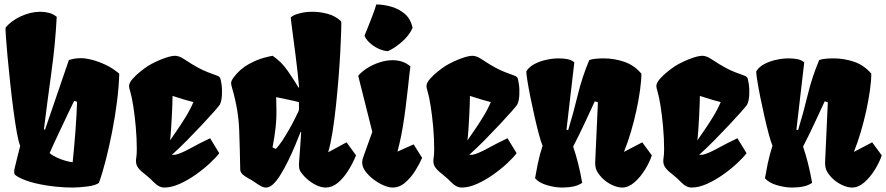

<svg xmlns="http://www.w3.org/2000/svg" viewBox="-20 -841 4020 871"><path d="M312 9.8Q277.8 10.3 232.2 5.6Q186.5 1 141.4 -9.5Q96.2 -20 63.5 -37.6Q50.3 -44.4 46.1 -51.5Q42 -58.6 46.9 -79.6Q53.2 -106.4 58.3 -126.5Q63.5 -146.5 71.8 -179.7H70.8Q70.8 -180.2 71 -180.2Q71.3 -180.2 71.3 -180.7Q64.5 -195.3 56.6 -238.5Q48.8 -281.7 41 -340.8Q33.2 -399.9 26.4 -463.1Q19.5 -526.4 14.4 -582Q9.3 -637.7 6.8 -674.3Q4.4 -710.9 5.4 -715.8Q29.8 -746.1 74.2 -766.8Q118.7 -787.6 163.1 -787.6Q184.1 -787.6 203.1 -782.5Q222.2 -777.3 237.3 -764.6Q231 -641.1 213.1 -512.5Q195.3 -383.8 179.2 -254.4L184.1 -252.4L292.5 -568.8Q300.3 -571.3 312.7 -574Q325.2 -576.7 346.2 -577.1Q364.7 -577.6 394.8 -570.3Q424.8 -563 458.3 -547.4Q491.7 -531.7 521 -506.8Q519.5 -449.7 511 -381.8Q502.4 -314 489 -245.1Q475.6 -176.3 460 -115.2Q444.3 -54.2 428.7 -11.2Q412.1 0.5 376.7 4.9Q341.3 9.3 312 9.8ZM309.6 -105Q312.5 -132.8 315.9 -169.9Q319.3 -207 322.3 -246.6Q325.2 -286.1 327.1 -321.3Q329.1 -356.4 329.6 -379.4L316.4 -383.3Q305.7 -361.8 289.6 -327.9Q273.4 -293.9 256.1 -257.3Q238.8 -220.7 224.9 -190.7Q210.9 -160.6 205.1 -146.5Q218.3 -135.3 238.5 -126Q258.8 -116.7 278.6 -111.3Q298.3 -106 309.6 -105Z M725.1 9.8Q712.9 9.8 700.7 3.4Q688.5 -2.9 673.3 -18.6Q668.5 -23.4 663.8 -28.1Q659.2 -32.7 654.3 -36.6Q644 -45.9 635.7 -52.2Q627.4 -58.6 623.5 -62Q603.5 -80.1 599.4 -93.8Q595.2 -107.4 597.9 -123.5Q600.6 -139.6 600.6 -165Q600.6 -213.4 595.9 -265.4Q591.3 -317.4 584.5 -360.1Q577.6 -402.8 571.3 -423.8Q565.4 -443.8 565.4 -450.2Q565.4 -464.8 581.5 -483.2Q597.7 -501.5 618.2 -517.6Q638.7 -533.7 650.9 -541.5Q665.5 -550.8 688.2 -561.5Q710.9 -572.3 734.9 -580.1Q758.8 -587.9 776.4 -587.9Q783.2 -587.4 792.5 -584.5Q801.8 -581.5 814.5 -573.2Q853.5 -547.4 878.2 -534.2Q902.8 -521 922.9 -513.4Q942.9 -505.9 966.8 -497.1Q974.1 -494.1 977.5 -489.3Q981 -484.4 984.4 -461.9Q988.3 -438 986.8 -410.2Q985.4 -382.3 977.1 -366.2Q974.1 -360.8 952.4 -336.2Q930.7 -311.5 897.9 -276.6Q865.2 -241.7 828.9 -204.8Q792.5 -168 759.8 -138.7H773.9Q798.8 -143.6 842.3 -167.5Q885.7 -191.4 933.1 -213.9L974.6 -146Q960 -126.5 931.6 -100.1Q903.3 -73.7 867.7 -48.6Q832 -23.4 794.9 -6.8Q757.8 9.8 725.1 9.8ZM751 -203.6Q762.2 -220.2 782 -248.5Q801.8 -276.9 822.5 -310.8Q843.3 -344.7 857.4 -377.9Q831.1 -383.8 762.7 -405.8Q762.7 -395.5 762 -370.4Q761.2 -345.2 759.5 -313.7Q757.8 -282.2 755.9 -252.9Q753.9 -223.6 751.5 -205.1Q751.5 -204.6 751.2 -204.3Q751 -204.1 751 -203.6Z M1189 9.8Q1175.8 10.3 1162.4 2.7Q1148.9 -4.9 1134.8 -15.1Q1122.6 -23.9 1107.4 -31.7Q1092.3 -39.6 1081.3 -49.3Q1070.3 -59.1 1069.8 -71.8Q1068.4 -154.3 1065.2 -247.8Q1062 -341.3 1034.2 -437Q1028.3 -457 1028.3 -463.9Q1028.3 -474.6 1040.5 -490.7Q1070.3 -529.3 1107.9 -549.8Q1145.5 -570.3 1176.5 -578.6Q1207.5 -586.9 1216.8 -587.9Q1256.3 -561 1284.2 -521Q1312 -481 1334.5 -443.4L1336.9 -444.3Q1334.5 -473.1 1330.1 -512Q1325.7 -550.8 1320.6 -591.8Q1315.4 -632.8 1310.5 -669.2Q1305.7 -705.6 1302.5 -730.5Q1299.3 -755.4 1298.8 -761.2Q1307.1 -771.5 1335 -779.5Q1362.8 -787.6 1397.9 -787.6Q1431.6 -787.6 1466.8 -778.1Q1502 -768.6 1527.8 -744.1Q1528.8 -736.8 1527.8 -700.4Q1526.9 -664.1 1523.9 -608.9Q1521 -553.7 1515.9 -489.3Q1510.7 -424.8 1503.9 -360.4Q1497.1 -295.9 1488.3 -241Q1479.5 -186 1468.8 -150.4L1552.2 -195.3L1595.2 -136.2Q1579.1 -97.2 1557.9 -64.2Q1536.6 -31.2 1511.7 -11Q1486.8 9.3 1458.5 9.8Q1436 10.3 1409.4 -3.7Q1382.8 -17.6 1362.3 -39.1Q1353 -48.8 1343.5 -62Q1334 -75.2 1336.9 -107.9Q1339.8 -145 1342 -176.5Q1344.2 -208 1346.2 -241.7L1343.8 -242.7Q1334 -216.8 1319.3 -182.1Q1304.7 -147.5 1287.4 -111.8Q1270 -76.2 1251.7 -46.9Q1233.4 -17.6 1215.8 -2.4Q1202.1 8.8 1189 9.8ZM1231 -165.5Q1244.6 -178.7 1260.3 -202.4Q1275.9 -226.1 1291 -252.7Q1306.2 -279.3 1317.9 -302.7Q1329.6 -326.2 1335.4 -338.9Q1336.4 -348.6 1336.4 -349.1Q1336.4 -349.6 1336.4 -353.5Q1336.4 -357.4 1335.9 -377.9Q1306.6 -385.3 1281.5 -390.1Q1256.3 -395 1232.9 -400.4L1233.9 -348.1Q1234.9 -303.7 1230 -260.3Q1225.1 -216.8 1216.3 -172.4Z M1760.7 9.8Q1743.7 9.8 1720.2 -0.2Q1696.8 -10.3 1674.6 -27.1Q1652.3 -43.9 1637.7 -64Q1623 -84 1623 -103.5Q1623 -110.4 1624 -115.2Q1625 -120.1 1629.2 -131.8Q1633.3 -143.6 1642.6 -169.2Q1651.9 -194.8 1668.9 -242.7L1605 -497.1Q1619.6 -515.1 1644.8 -531.2Q1669.9 -547.4 1700.4 -557.6Q1731 -567.9 1761.2 -567.9Q1783.7 -567.9 1804.2 -561.3Q1824.7 -554.7 1841.8 -539.6Q1840.3 -532.2 1837.4 -504.9Q1834.5 -477.5 1830.1 -438Q1825.7 -398.4 1820.1 -353.5Q1814.5 -308.6 1807.4 -266.1Q1800.3 -223.6 1792.5 -191.4L1783.2 -153.3L1856.4 -186L1895 -125Q1884.8 -101.1 1865.5 -69.3Q1846.2 -37.6 1819.6 -13.9Q1793 9.8 1760.7 9.8ZM1739.7 -608.9Q1716.3 -610.4 1693.6 -621.8Q1670.9 -633.3 1654.5 -649.2Q1638.2 -665 1633.8 -679.7Q1647.9 -714.4 1656.7 -736.6Q1665.5 -758.8 1672.6 -777.6Q1679.7 -796.4 1687 -820.8Q1717.3 -820.8 1752.2 -811.5Q1787.1 -802.2 1814.9 -779.3Q1842.8 -756.3 1851.6 -714.8Q1837.4 -681.2 1803.7 -651.6Q1770 -622.1 1739.7 -608.9Z M2074.2 9.8Q2062 9.8 2049.8 3.4Q2037.6 -2.9 2022.5 -18.6Q2017.6 -23.4 2012.9 -28.1Q2008.3 -32.7 2003.4 -36.6Q1993.2 -45.9 1984.9 -52.2Q1976.6 -58.6 1972.7 -62Q1952.6 -80.1 1948.5 -93.8Q1944.3 -107.4 1947 -123.5Q1949.7 -139.6 1949.7 -165Q1949.7 -213.4 1945.1 -265.4Q1940.4 -317.4 1933.6 -360.1Q1926.8 -402.8 1920.4 -423.8Q1914.6 -443.8 1914.6 -450.2Q1914.6 -464.8 1930.7 -483.2Q1946.8 -501.5 1967.3 -517.6Q1987.8 -533.7 2000 -541.5Q2014.6 -550.8 2037.4 -561.5Q2060.1 -572.3 2084 -580.1Q2107.9 -587.9 2125.5 -587.9Q2132.3 -587.4 2141.6 -584.5Q2150.9 -581.5 2163.6 -573.2Q2202.6 -547.4 2227.3 -534.2Q2252 -521 2272 -513.4Q2292 -505.9 2315.9 -497.1Q2323.2 -494.1 2326.7 -489.3Q2330.1 -484.4 2333.5 -461.9Q2337.4 -438 2335.9 -410.2Q2334.5 -382.3 2326.2 -366.2Q2323.2 -360.8 2301.5 -336.2Q2279.8 -311.5 2247.1 -276.6Q2214.4 -241.7 2178 -204.8Q2141.6 -168 2108.9 -138.7H2123Q2147.9 -143.6 2191.4 -167.5Q2234.9 -191.4 2282.2 -213.9L2323.7 -146Q2309.1 -126.5 2280.8 -100.1Q2252.4 -73.7 2216.8 -48.6Q2181.2 -23.4 2144 -6.8Q2106.9 9.8 2074.2 9.8ZM2100.1 -203.6Q2111.3 -220.2 2131.1 -248.5Q2150.9 -276.9 2171.6 -310.8Q2192.4 -344.7 2206.5 -377.9Q2180.2 -383.8 2111.8 -405.8Q2111.8 -395.5 2111.1 -370.4Q2110.4 -345.2 2108.6 -313.7Q2106.9 -282.2 2105 -252.9Q2103 -223.6 2100.6 -205.1Q2100.6 -204.6 2100.3 -204.3Q2100.1 -204.1 2100.1 -203.6Z M2529.8 9.8Q2498.5 9.8 2462.2 -0.7Q2425.8 -11.2 2407.2 -32.2Q2414.1 -71.8 2419.4 -97.2Q2424.8 -122.6 2429.9 -141.4Q2435.1 -160.2 2441.4 -179.7Q2434.1 -196.8 2424.6 -232.4Q2415 -268.1 2405 -312Q2395 -356 2386.5 -398.4Q2377.9 -440.9 2372.8 -472.7Q2367.7 -504.4 2367.7 -514.6Q2367.7 -515.6 2367.9 -516.6Q2368.2 -517.6 2368.2 -518.1Q2379.9 -537.6 2404.5 -550.5Q2429.2 -563.5 2458.7 -569.8Q2488.3 -576.2 2514.6 -576.2Q2537.6 -576.2 2555.9 -572.3Q2574.2 -568.4 2585.4 -558.1L2549.8 -252.4L2557.6 -251Q2582 -331.1 2601.3 -411.1Q2620.6 -491.2 2653.3 -568.8Q2667.5 -573.2 2684.1 -574.7Q2700.7 -576.2 2718.3 -576.2Q2765.6 -576.2 2811 -561Q2856.4 -545.9 2889.6 -506.8Q2889.6 -475.6 2883.5 -431.9Q2877.4 -388.2 2866.7 -338.9Q2856 -289.6 2841.6 -241Q2827.1 -192.4 2810.5 -151.9L2893.6 -195.3L2937 -136.2Q2926.8 -105 2905.8 -71Q2884.8 -37.1 2857.9 -13.7Q2831.1 9.8 2802.7 9.8Q2779.8 9.8 2753.9 -3.2Q2728 -16.1 2710 -35.2Q2692.9 -53.2 2686 -68.8Q2679.2 -84.5 2680.2 -107.9L2692.4 -377L2678.2 -381.3Q2654.3 -329.1 2630.9 -279.3Q2607.4 -229.5 2580.1 -175.8Q2592.3 -140.1 2602.3 -100.8Q2612.3 -61.5 2621.1 -11.7Q2604.5 0 2581.5 4.9Q2558.6 9.8 2529.8 9.8Z M3117.2 9.8Q3105 9.8 3092.8 3.4Q3080.6 -2.9 3065.4 -18.6Q3060.5 -23.4 3055.9 -28.1Q3051.3 -32.7 3046.4 -36.6Q3036.1 -45.9 3027.8 -52.2Q3019.5 -58.6 3015.6 -62Q2995.6 -80.1 2991.5 -93.8Q2987.3 -107.4 2990 -123.5Q2992.7 -139.6 2992.7 -165Q2992.7 -213.4 2988 -265.4Q2983.4 -317.4 2976.6 -360.1Q2969.7 -402.8 2963.4 -423.8Q2957.5 -443.8 2957.5 -450.2Q2957.5 -464.8 2973.6 -483.2Q2989.7 -501.5 3010.3 -517.6Q3030.8 -533.7 3043 -541.5Q3057.6 -550.8 3080.3 -561.5Q3103 -572.3 3127 -580.1Q3150.9 -587.9 3168.5 -587.9Q3175.3 -587.4 3184.6 -584.5Q3193.8 -581.5 3206.5 -573.2Q3245.6 -547.4 3270.3 -534.2Q3294.9 -521 3314.9 -513.4Q3335 -505.9 3358.9 -497.1Q3366.2 -494.1 3369.6 -489.3Q3373 -484.4 3376.5 -461.9Q3380.4 -438 3378.9 -410.2Q3377.4 -382.3 3369.1 -366.2Q3366.2 -360.8 3344.5 -336.2Q3322.8 -311.5 3290 -276.6Q3257.3 -241.7 3220.9 -204.8Q3184.6 -168 3151.9 -138.7H3166Q3190.9 -143.6 3234.4 -167.5Q3277.8 -191.4 3325.2 -213.9L3366.7 -146Q3352.1 -126.5 3323.7 -100.1Q3295.4 -73.7 3259.8 -48.6Q3224.1 -23.4 3187 -6.8Q3149.9 9.8 3117.2 9.8ZM3143.1 -203.6Q3154.3 -220.2 3174.1 -248.5Q3193.8 -276.9 3214.6 -310.8Q3235.4 -344.7 3249.5 -377.9Q3223.1 -383.8 3154.8 -405.8Q3154.8 -395.5 3154.1 -370.4Q3153.3 -345.2 3151.6 -313.7Q3149.9 -282.2 3147.9 -252.9Q3146 -223.6 3143.6 -205.1Q3143.6 -204.6 3143.3 -204.3Q3143.1 -204.1 3143.1 -203.6Z M3572.8 9.8Q3541.5 9.8 3505.1 -0.7Q3468.8 -11.2 3450.2 -32.2Q3457 -71.8 3462.4 -97.2Q3467.8 -122.6 3472.9 -141.4Q3478 -160.2 3484.4 -179.7Q3477.1 -196.8 3467.5 -232.4Q3458 -268.1 3448 -312Q3438 -356 3429.4 -398.4Q3420.9 -440.9 3415.8 -472.7Q3410.6 -504.4 3410.6 -514.6Q3410.6 -515.6 3410.9 -516.6Q3411.1 -517.6 3411.1 -518.1Q3422.9 -537.6 3447.5 -550.5Q3472.2 -563.5 3501.7 -569.8Q3531.2 -576.2 3557.6 -576.2Q3580.6 -576.2 3598.9 -572.3Q3617.2 -568.4 3628.4 -558.1L3592.8 -252.4L3600.6 -251Q3625 -331.1 3644.3 -411.1Q3663.6 -491.2 3696.3 -568.8Q3710.4 -573.2 3727.1 -574.7Q3743.7 -576.2 3761.2 -576.2Q3808.6 -576.2 3854 -561Q3899.4 -545.9 3932.6 -506.8Q3932.6 -475.6 3926.5 -431.9Q3920.4 -388.2 3909.7 -338.9Q3898.9 -289.6 3884.5 -241Q3870.1 -192.4 3853.5 -151.9L3936.5 -195.3L3980 -136.2Q3969.7 -105 3948.7 -71Q3927.7 -37.1 3900.9 -13.7Q3874 9.8 3845.7 9.8Q3822.8 9.8 3796.9 -3.2Q3771 -16.1 3752.9 -35.2Q3735.8 -53.2 3729 -68.8Q3722.2 -84.5 3723.1 -107.9L3735.4 -377L3721.2 -381.3Q3697.3 -329.1 3673.8 -279.3Q3650.4 -229.5 3623 -175.8Q3635.3 -140.1 3645.3 -100.8Q3655.3 -61.5 3664.1 -11.7Q3647.5 0 3624.5 4.9Q3601.6 9.8 3572.8 9.8Z"/></svg>

Font: Fruktur
Style: Regular
Weight: 400
Designer: Viktoriya Grabowska, Eben Sorkin
Foundry: Viktoriya Grabowska
Version: Version 1.008; ttfautohint (v1.8.4.7-5d5b)